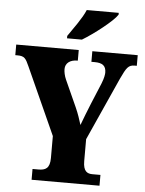

<svg xmlns="http://www.w3.org/2000/svg" viewBox="-61 -980 779 1028"><g transform="rotate(5 328.5 -465.5)"><path d="M271 -784V-771H351C413 -808 513 -886 535 -921V-931H363C345 -886 298 -824 271 -784ZM148 0H513V-58H470C443 -58 420 -68 420 -124V-242L572 -580C601 -642 611 -657 645 -657H656V-714H412V-657H429C471 -657 491 -643 491 -606C491 -598 489 -578 476 -546L429 -433C412 -390 395 -349 383 -315C373 -346 366 -370 350 -406L285 -550C276 -570 272 -591 272 -606C272 -638 298 -657 336 -657H339V-714H3V-657H15C53 -657 60 -644 78 -604L241 -243V-125C241 -69 217 -58 180 -58H148Z"/></g></svg>

Font: Noto Serif Tamil Condensed Black
Style: Regular
Weight: 900
Width: 3
Designer: Indian Type Foundry, Tom Grace, and the Monotype Design Team
Foundry: Monotype Imaging Inc.
Version: Version 2.004